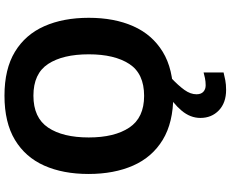

<svg xmlns="http://www.w3.org/2000/svg" viewBox="-104 -660 1005 836"><g transform="rotate(-90 398.0 -242.5)"><path d="M738 -358Q738 -247 701.5 -164.5Q665 -82 590 -36Q515 10 398 10Q282 10 206.5 -36Q131 -82 94.5 -165Q58 -248 58 -359Q58 -470 94.5 -552Q131 -634 206.5 -679.5Q282 -725 399 -725Q515 -725 590 -679.5Q665 -634 701.5 -551.5Q738 -469 738 -358ZM217 -358Q217 -246 260 -181.5Q303 -117 398 -117Q495 -117 537 -181.5Q579 -246 579 -358Q579 -471 537 -535Q495 -599 399 -599Q303 -599 260 -535Q217 -471 217 -358ZM405 111Q405 131 416 141Q427 151 444 151Q460 151 475 148Q490 145 500 142V229Q484 233 466 236.5Q448 240 424 240Q368 240 335 208.5Q302 177 302 128Q302 84 334 46Q366 8 412 -17L477 0Q443 32 424 58.5Q405 85 405 111Z"/></g></svg>

Font: Noto IKEA Simplified Chinese
Style: Bold
Weight: 700
Designer: Monotype Design Team
Foundry: Monotype Imaging Inc.
Version: Version 1.100